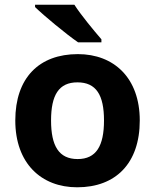

<svg xmlns="http://www.w3.org/2000/svg" viewBox="-20 -786 659 816"><path d="M296 -766H129V-756C167 -719 261 -641 312 -606H411V-619C379 -656 325 -721 296 -766ZM574 -274C574 -455 464 -556 311 -556C146 -556 45 -455 45 -274C45 -92 155 10 308 10C472 10 574 -92 574 -274ZM197 -274C197 -382 230 -436 309 -436C389 -436 422 -382 422 -274C422 -166 389 -110 310 -110C230 -110 197 -166 197 -274Z"/></svg>

Font: Noto Kufi Arabic
Style: Bold
Weight: 700
Designer: Monotype Design Team, David Williams, Khaled Hosny
Foundry: Google LLC
Version: Version 2.109